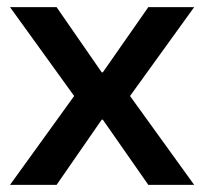

<svg xmlns="http://www.w3.org/2000/svg" viewBox="-20 -516 571 536"><path d="M8 0 187 -248 8 -496H138L264 -314H267L394 -496H522L343 -248L522 0H394L267 -182H264L138 0Z"/></svg>

Font: DM Sans 36pt SemiBold
Style: Regular
Weight: 600
Designer: Colophon Foundry, Jonny Pinhorn
Foundry: Colophon Foundry
Version: Version 4.004;gftools[0.9.30]